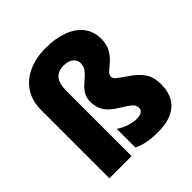

<svg xmlns="http://www.w3.org/2000/svg" viewBox="-206 -912 1070 1070"><g transform="rotate(-45 329.0 -377.5)"><path d="M575 -583Q575 -537 558 -507.5Q541 -478 519 -458.5Q497 -439 480 -424.5Q463 -410 463 -394Q463 -380 481 -366Q499 -352 536 -327Q582 -296 607 -260Q632 -224 632 -167Q632 -80 580.5 -35Q529 10 433 10Q386 10 349.5 3.5Q313 -3 281 -19V-166Q306 -148 339.5 -137Q373 -126 399 -126Q424 -126 438 -135Q452 -144 452 -160Q452 -172 447 -182Q442 -192 425.5 -204.5Q409 -217 376 -237Q319 -272 301 -305.5Q283 -339 283 -376Q283 -406 294.5 -427Q306 -448 323 -464Q340 -480 357.5 -495Q375 -510 386.5 -527Q398 -544 398 -568Q398 -591 378.5 -608Q359 -625 320 -625Q232 -625 232 -517V0H57V-537Q57 -609 90 -660Q123 -711 182.5 -738Q242 -765 320 -765Q394 -765 452 -744Q510 -723 542.5 -682Q575 -641 575 -583Z"/></g></svg>

Font: Noto Sans Oriya Cond Blk
Style: Regular
Weight: 900
Width: 3
Designer: Amélie Bonet and Sol Matas
Foundry: Google LLC
Version: Version 2.006; ttfautohint (v1.8.4.7-5d5b)